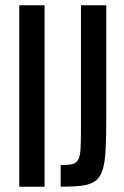

<svg xmlns="http://www.w3.org/2000/svg" viewBox="-20 -708 469 728"><path d="M53 0V-688H149V0ZM210 0V-82Q238 -82 253.5 -85.5Q269 -89 276.5 -102.5Q284 -116 285.5 -145Q287 -174 287 -225V-688H383V-265Q383 -190 380.5 -141Q378 -92 369 -63.5Q360 -35 341 -21.5Q322 -8 290.5 -4Q259 0 210 0Z"/></svg>

Font: Saira ExtraCondensed SemiBold
Style: Regular
Weight: 600
Width: 2
Designer: Hector Gatti with collaboration of the Omnibus-Type team
Foundry: Omnibus-Type
Version: Version 1.101